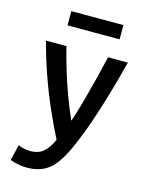

<svg xmlns="http://www.w3.org/2000/svg" viewBox="-132 -799 824 1068"><g transform="rotate(15 280.0 -264.5)"><path d="M126 188Q100 188 73 182Q46 176 32 170L53 79Q69 86 87 90Q105 94 122 94Q171 94 199.5 68.5Q228 43 249 -4Q212 -77 175 -161Q138 -245 106 -336.5Q74 -428 49 -522H167Q181 -465 201.5 -396.5Q222 -328 247.5 -258.5Q273 -189 301 -128Q322 -191 339.5 -255Q357 -319 374 -386Q391 -453 407 -522H521Q496 -425 469 -331.5Q442 -238 411.5 -150.5Q381 -63 345 17Q318 76 288.5 114Q259 152 220 170Q181 188 126 188ZM143 -635V-717H443V-635Z"/></g></svg>

Font: Ubuntu Sans Mono Medium
Style: Regular
Weight: 500
Monospace: yes
Designer: Dalton Maag Ltd
Foundry: Dalton Maag Ltd
Version: Version 1.006